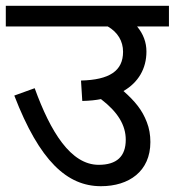

<svg xmlns="http://www.w3.org/2000/svg" viewBox="-20 -642 602 662"><path d="M562.5 -550.8V-622.1H0V-550.8H351.6C386.2 -530.8 404.3 -500 404.3 -463.4C404.3 -397.5 357.4 -366.7 259.3 -364.3L263.7 -293.9C289.6 -294.4 311 -296.9 328.1 -300.3C386.2 -255.9 413.6 -210.4 413.6 -160.2C413.6 -102.5 382.3 -73.7 320.3 -73.7C224.1 -73.7 154.3 -187 99.6 -337.9L29.3 -312.5C116.7 -85.9 211.9 0 328.1 0C424.8 0 498.5 -51.3 498.5 -152.3C498.5 -176.8 494.6 -199.7 486.3 -220.7C470.2 -262.7 446.8 -291.5 405.8 -328.1C457 -357.9 484.9 -405.3 484.9 -464.4C484.9 -496.1 474.1 -524.9 452.6 -550.8Z"/></svg>

Font: Noto Reveo Sans
Style: Regular
Weight: 400
Designer: Monotype Design team
Foundry: Monotype Imaging Inc.
Version: Version 1.04